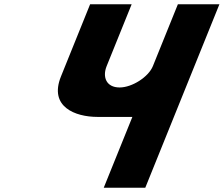

<svg xmlns="http://www.w3.org/2000/svg" viewBox="-20 -880 1049 900"><path d="M1008.5 -860H813.8L696.6 -570C676 -519 599 -470 540.7 -470C478 -470 459.3 -519 479.9 -570L597.1 -860H402.4L265.9 -522C208.1 -379 333.2 -332 436.6 -332H600.5L466.3 0H661Z"/></svg>

Font: Hussar
Style: BdWideOblFour
Weight: 700
Foundry: Cannot Into Space Fonts
Version: Version 2.00